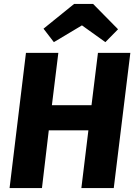

<svg xmlns="http://www.w3.org/2000/svg" viewBox="-20 -964 701 984"><path d="M563 0 648 -693H482L449 -425H246L279 -693H113L29 0H195L230 -296H433L397 0ZM400 -834 520 -748 585 -814 457 -944H360L203 -817L256 -748Z"/></svg>

Font: Fira Sans OT
Style: Bold Italic
Weight: 700
Italic angle: -8°
Designer: Carrois Corporate & Edenspiekermann
Foundry: Carrois Corporate GbR & Edenspiekermann AG
Version: Version 2.001